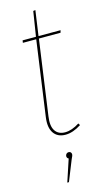

<svg xmlns="http://www.w3.org/2000/svg" viewBox="-137 -696 541 990"><g transform="rotate(-15 134.0 -201.0)"><path d="M142.6 -505.4 86.4 -105Q79.1 -54.7 95.9 -29.1Q112.8 -3.4 148.9 -3.4Q184.6 -3.4 225.6 -29.8L231.9 -19.5Q187.5 9.3 147.9 9.3Q105.5 9.3 85 -20.5Q64.5 -50.3 72.3 -105L128.4 -505.4H57.1L59.1 -518.1H130.4L151.4 -650.4L163.1 -651.9L144 -518.1H261.7L258.3 -505.4ZM138.7 100.1Q145.5 100.1 149.7 104.2Q153.8 108.4 153.8 115.2Q153.8 122.6 145 139.2L100.6 250H91.8L130.9 131.8Q121.6 127 121.6 117.7Q121.6 110.4 126.5 105.2Q131.3 100.1 138.7 100.1Z"/></g></svg>

Font: Fira Sans Compressed Hair
Style: Italic
Weight: 100
Width: 3
Italic angle: -8°
Designer: Carrois Corporate & Edenspiekermann AG
Foundry: Carrois Corporate GbR & Edenspiekermann AG
Version: Version 4.203;PS 004.203;hotconv 1.0.88;makeotf.lib2.5.64775